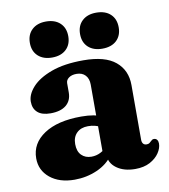

<svg xmlns="http://www.w3.org/2000/svg" viewBox="-79 -748 730 827"><g transform="rotate(-10 286.0 -334.0)"><path d="M334 -69.5V-82L320 -85V-378.5Q320 -404.5 306 -419.5Q292 -434.5 267.5 -434.5Q246.5 -434.5 233.8 -425.2Q221 -416 221 -401.5V-361.5Q221 -326 197 -306.2Q173 -286.5 128.5 -286.5Q91 -286.5 72 -303.5Q53 -320.5 53 -350.5Q53 -382.5 81.5 -414Q110 -445.5 166.2 -466.2Q222.5 -487 306.5 -487Q401 -487 446.8 -449Q492.5 -411 492.5 -346V-106.5Q492.5 -96 497.5 -89.5Q502.5 -83 513 -83Q521 -83 525.5 -86.5Q530 -90 534 -94Q536.5 -96.5 539.5 -98.5Q542.5 -100.5 547 -100.5Q556 -100.5 560.8 -94Q565.5 -87.5 565.5 -77.5Q565.5 -57.5 551.5 -36.5Q537.5 -15.5 511 -1.2Q484.5 13 446.5 13Q397 13 365.5 -9.8Q334 -32.5 334 -69.5ZM33.5 -106Q33.5 -171.5 92.8 -210.8Q152 -250 255.5 -250Q285.5 -250 309.2 -245.8Q333 -241.5 349 -234L334 -190.5Q320.5 -197 307 -200.5Q293.5 -204 277 -204Q246 -204 227.8 -186.2Q209.5 -168.5 209.5 -137.5Q209.5 -105.5 226.2 -88.8Q243 -72 269.5 -72Q291 -72 309.5 -81.5Q328 -91 339.5 -105.5L351.5 -64.5Q326 -27.5 279.8 -7.2Q233.5 13 181.5 13Q115 13 74.2 -20.2Q33.5 -53.5 33.5 -106ZM177 -522Q138.5 -522 115.8 -543Q93 -564 93 -600.5Q93 -637 115.8 -658.2Q138.5 -679.5 177 -679.5Q216 -679.5 238.5 -658.2Q261 -637 261 -600.5Q261 -564.5 238.5 -543.2Q216 -522 177 -522ZM396.5 -522Q358 -522 335.2 -543Q312.5 -564 312.5 -600.5Q312.5 -637 335.2 -658.2Q358 -679.5 396.5 -679.5Q436.5 -679.5 459 -658.2Q481.5 -637 481.5 -600.5Q481.5 -564.5 459 -543.2Q436.5 -522 396.5 -522Z"/></g></svg>

Font: Fraunces 28pt Soft Wonky
Style: Bold
Weight: 700
Version: Version 1.000;[b76b70a41]